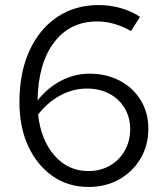

<svg xmlns="http://www.w3.org/2000/svg" viewBox="-20 -731 652 761"><path d="M331 10Q250 10 188.5 -33Q127 -76 92 -151.5Q57 -227 57 -326Q57 -442 96 -528.5Q135 -615 206 -663Q277 -711 371 -711Q415 -711 458 -699Q501 -687 535 -664L499 -608Q468 -626 434 -636Q400 -646 365 -646Q257 -646 194 -562.5Q131 -479 129 -333Q168 -383 222 -411Q276 -439 334 -439Q402 -439 455 -411Q508 -383 538 -333.5Q568 -284 568 -221Q568 -155 537 -102.5Q506 -50 452.5 -20Q399 10 331 10ZM324 -380Q269 -380 218.5 -352.5Q168 -325 131 -277Q142 -176 196 -114.5Q250 -53 330 -53Q378 -53 415.5 -74.5Q453 -96 474.5 -134Q496 -172 496 -219Q496 -266 474 -302.5Q452 -339 413.5 -359.5Q375 -380 324 -380Z"/></svg>

Font: Red Hat Display VF
Style: Regular
Weight: 300
Designer: Pentagram, MCKL
Foundry: Pentagram, MCKL
Version: Version 1.023